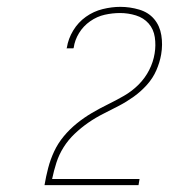

<svg xmlns="http://www.w3.org/2000/svg" viewBox="-20 -863 540 560"><path d="M110 -323V-324Q114 -348 120.5 -373Q127 -398 138 -421.5Q149 -445 166 -465.5Q183 -486 204 -503Q225 -520 248 -533.5Q271 -547 294.5 -558.5Q318 -570 341.5 -583.5Q365 -597 384 -616Q403 -635 415 -658.5Q427 -682 431 -707Q435 -731 431.5 -754.5Q428 -778 413.5 -794.5Q399 -811 376.5 -818Q354 -825 330 -825Q308 -825 285.5 -820Q263 -815 243 -801Q223 -787 210.5 -766.5Q198 -746 195 -724L194 -722H174L175 -724Q179 -750 193.5 -774Q208 -798 230.5 -814Q253 -830 279.5 -836.5Q306 -843 331 -843Q359 -843 386 -835Q413 -827 429.5 -807.5Q446 -788 450.5 -760.5Q455 -733 450 -704Q446 -681 436 -658Q426 -635 408.5 -615.5Q391 -596 370 -581Q349 -566 327 -554.5Q305 -543 282 -531.5Q259 -520 238 -505.5Q217 -491 198 -473Q179 -455 165.5 -433.5Q152 -412 144.5 -388.5Q137 -365 132 -341H387L384 -323Z"/></svg>

Font: Iosevka Thin Oblique
Style: Regular
Weight: 100
Italic angle: -9°
Monospace: yes
Designer: Belleve Invis
Foundry: Belleve Invis
Version: Version 32.5.0; ttfautohint (v1.8.4)